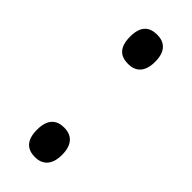

<svg xmlns="http://www.w3.org/2000/svg" viewBox="-186 -562 599 599"><g transform="rotate(45 113.5 -263.0)"><path d="M114 -404C143 -404 169 -419 169 -469C169 -518 143 -533 114 -533C82 -533 58 -518 58 -469C58 -419 82 -404 114 -404ZM114 7C143 7 169 -9 169 -58C169 -107 143 -123 114 -123C82 -123 58 -107 58 -58C58 -9 82 7 114 7Z"/></g></svg>

Font: Noto Serif Armenian ExtraCondensed Medium
Style: Regular
Weight: 500
Width: 2
Designer: Monotype Design Team
Foundry: Monotype Imaging Inc.
Version: Version 2.008